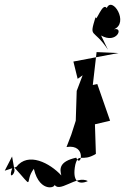

<svg xmlns="http://www.w3.org/2000/svg" viewBox="-44 -657 528 811"><path d="M17 60C21 78 -14 110 11 44C109 152 55 113 99 56C124 164 203 134 184 118C202 166 279 80 327 108C288 125 260 110 274 39C288 -15 301 30 361 -7L357 -132L421 -147L367 -302L348 -298L364 -437L456 -433L266 -397L284 -324L305 -339L280 -273L276 -147L257 -88L237 -36C325 -50 297 58 278 9C205 25 208 57 215 84C167 32 75 -17 25 48L-24 64L7 4ZM383 -507C450 -469 480 -545 437 -533C503 -560 430 -676 407 -623C388 -650 361 -556 360 -586C331 -491 349 -542 412 -447Z"/></svg>

Font: Charger Distortion
Style: 2It
Weight: 400
Designer: Jasper
Foundry: Cannot Into Space Fonts
Version: Version 0.98